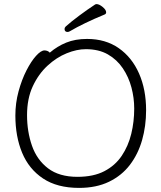

<svg xmlns="http://www.w3.org/2000/svg" viewBox="-20 -901 785 937"><path d="M490 -830Q439 -809 396.5 -788.5Q354 -768 320 -748Q314 -745 310 -745Q295 -745 295 -760Q295 -766 301 -772Q328 -796 367 -825Q406 -854 444 -879Q448 -881 451 -881Q464 -881 481 -867Q498 -853 498 -841Q498 -833 490 -830ZM223 -644Q259 -675 303 -693Q347 -711 405 -711Q495 -711 559.5 -666Q624 -621 658.5 -542.5Q693 -464 693 -363Q693 -286 673.5 -217.5Q654 -149 614 -96.5Q574 -44 512 -14Q450 16 366 16Q259 16 190 -30Q121 -76 88 -155.5Q55 -235 55 -337Q55 -398 70.5 -455Q86 -512 109 -557Q132 -602 156 -628.5Q180 -655 197 -655Q205 -655 212 -652Q219 -649 223 -644ZM358 -38Q436 -38 489 -65.5Q542 -93 574 -140.5Q606 -188 620.5 -247.5Q635 -307 635 -371Q635 -423 621.5 -474Q608 -525 579.5 -567.5Q551 -610 506.5 -635.5Q462 -661 399 -661Q355 -661 305.5 -641Q256 -621 212 -580.5Q168 -540 140 -480Q112 -420 112 -339Q112 -259 136 -190Q160 -121 214.5 -79.5Q269 -38 358 -38Z"/></svg>

Font: Moon Stars Kai T HW Light
Style: Regular
Weight: 300
Designer: GuiWonder
Version: Version 1.101